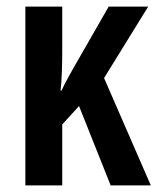

<svg xmlns="http://www.w3.org/2000/svg" viewBox="-20 -563 478 583"><path d="M430 -543 296 -326 438 0H316L220 -241L169 -185V0H57V-543H169V-412Q169 -379 168 -348Q167 -317 164 -288H167Q175 -306 184 -322Q193 -338 200 -351L310 -543Z"/></svg>

Font: Noto Sans Display ExtraCondensed SemiBold
Style: Regular
Weight: 600
Width: 2
Designer: Monotype Design Team
Foundry: Monotype Imaging Inc.
Version: Version 2.003